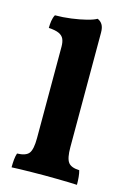

<svg xmlns="http://www.w3.org/2000/svg" viewBox="-112 -774 570 834"><g transform="rotate(15 173.0 -357.0)"><path d="M26.4 3Q26.4 -16 28 -32.3Q29.6 -48.6 33.8 -61Q73.8 -62.2 87.1 -80.1Q100.4 -98 100.4 -148V-559.4Q100.4 -580 94.4 -593.6Q88.4 -607.2 72.4 -614.6Q56.4 -622 26 -623.8Q26 -639.6 28.3 -655.2Q30.6 -670.8 37.4 -683.6Q72.8 -683.6 109.9 -688.6Q147 -693.6 176.6 -701.1Q206.2 -708.6 220.6 -717Q234.4 -711.6 242.4 -698.7Q250.4 -685.8 250.4 -662.6V-148Q250.4 -98 263.6 -80.1Q276.8 -62.2 313.6 -61Q317.2 -48.6 318.8 -31.7Q320.4 -14.8 320.4 3Q306 2 282.4 1.5Q258.8 1 230.6 0.5Q202.4 0 173.8 0Q145.2 0 116.6 0.5Q88 1 64 1.5Q40 2 26.4 3Z"/></g></svg>

Font: Vollkorn
Style: Regular
Weight: 400
Designer: Friedrich Althausen
Foundry: Friedrich Althausen
Version: Version 4.104